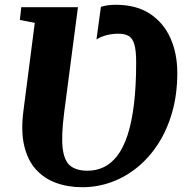

<svg xmlns="http://www.w3.org/2000/svg" viewBox="-20 -773 782 803"><path d="M324 10Q263.5 10 213.5 -8.5Q163.5 -27 129.2 -65.5Q95 -104 81 -164.5Q67 -225 78 -309.5L125.5 -677.5L63 -689.5L69 -743H306L248.5 -303.5Q235.5 -203 242.5 -150.2Q249.5 -97.5 275.8 -78.2Q302 -59 346 -59Q383 -59 414.5 -74.2Q446 -89.5 471 -122.2Q496 -155 513.5 -208Q531 -261 540.2 -336.5Q549.5 -412 549.5 -512Q549.5 -562 541.8 -587.8Q534 -613.5 517.8 -622.8Q501.5 -632 475.5 -632Q449.5 -632 425.2 -625.8Q401 -619.5 383.5 -608L402 -744.5Q416.5 -749 432 -751Q447.5 -753 464.5 -753Q549.5 -753 606.5 -715.8Q663.5 -678.5 692.5 -614.2Q721.5 -550 721.5 -468Q721.5 -379.5 700.5 -305Q679.5 -230.5 642 -172.2Q604.5 -114 554.5 -73.2Q504.5 -32.5 445.8 -11.2Q387 10 324 10Z"/></svg>

Font: Merriweather Light 18pt Black
Style: Italic
Weight: 900
Italic angle: -7.8°
Version: Version 2.101